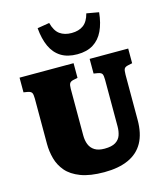

<svg xmlns="http://www.w3.org/2000/svg" viewBox="-141 -1092 1044 1212"><g transform="rotate(-15 381.0 -486.0)"><path d="M389 14Q296 14 236 -9Q176 -32 143.5 -70Q111 -108 98 -155.5Q85 -203 85 -252V-549Q85 -576 79 -586.5Q73 -597 51 -601L26 -605V-701H379V-605L350 -599Q332 -595 326 -584.5Q320 -574 320 -550V-245Q320 -211 330.5 -185Q341 -159 365 -144Q389 -129 429 -129Q476 -129 501 -144.5Q526 -160 535 -186Q544 -212 544 -243V-549Q544 -577 538 -587Q532 -597 509 -601L484 -605V-701H736V-605L708 -599Q689 -595 683 -585Q677 -575 677 -546V-251Q677 -161 644.5 -102.5Q612 -44 547.5 -15Q483 14 389 14ZM418 -749Q354 -749 311.5 -775.5Q269 -802 246 -852Q223 -902 217 -973L296 -986Q310 -932 340.5 -910Q371 -888 417 -888Q465 -888 495 -910.5Q525 -933 538 -984L618 -970Q611 -900 587.5 -850.5Q564 -801 522 -775Q480 -749 418 -749Z"/></g></svg>

Font: Literata Black
Style: Regular
Weight: 900
Designer: Latin by Veronika Burian and Jose Scaglione. Greek by Irene Vlachou. Cyrillic by Vera Evstafieva.
Foundry: TypeTogether
Version: Version 3.103;gftools[0.9.29]